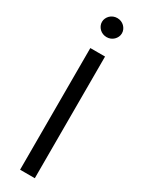

<svg xmlns="http://www.w3.org/2000/svg" viewBox="-243 -963 749 994"><g transform="rotate(30 132.0 -466.0)"><path d="M176.1 0H88.1V-727.3H176.1ZM132.1 -818.2Q120 -818.2 109 -822.6Q98 -827.1 90 -834.9Q82 -842.7 77.2 -853Q72.4 -863.3 72.4 -875Q72.4 -886.7 77.2 -897Q82 -907.3 90 -915.1Q98 -922.9 109 -927.4Q120 -931.8 132.1 -931.8Q144.5 -931.8 155.4 -927.4Q166.2 -922.9 174.2 -915.1Q182.2 -907.3 187 -897Q191.8 -886.7 191.8 -875Q191.8 -863.3 187 -853Q182.2 -842.7 174.2 -834.9Q166.2 -827.1 155.4 -822.6Q144.5 -818.2 132.1 -818.2Z"/></g></svg>

Font: Interop
Style: Regular
Weight: 400
Designer: Rasmus Andersson, Google, Jang Haemin
Foundry: jhaemin
Version: Version 1.008